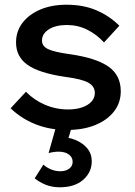

<svg xmlns="http://www.w3.org/2000/svg" viewBox="-20 -535 572 814"><path d="M25 -76 90 -146Q124 -111 170.5 -91Q217 -71 268 -71Q320 -71 351 -90.5Q382 -110 382 -141Q382 -169 354.5 -184.5Q327 -200 257 -209Q147 -225 97.5 -259.5Q48 -294 48 -355Q48 -403 76 -439Q104 -475 152 -495Q200 -515 262 -515Q334 -515 389.5 -491Q445 -467 486 -426L421 -355Q390 -389 350 -409Q310 -429 263 -429Q216 -429 187 -410.5Q158 -392 158 -363Q158 -339 184.5 -326.5Q211 -314 278 -305Q388 -289 440 -252.5Q492 -216 492 -148Q492 -99 463 -62Q434 -25 383 -4.5Q332 16 264 16Q191 16 130 -8.5Q69 -33 25 -76ZM127 221 164 163Q177 175 196 183Q215 191 236 191Q259 191 273.5 180Q288 169 288 151Q288 132 272 120Q256 108 228 108Q219 108 208 109.5Q197 111 186 114L221 -10H288L261 82L228 46Q267 45 299 58Q331 71 350 94Q369 117 369 149Q369 195 333 227Q297 259 233 259Q201 259 174.5 248.5Q148 238 127 221Z"/></svg>

Font: Wix Madefor Display SemiBold
Style: Regular
Weight: 600
Designer: Dalton Maag Ltd
Foundry: Dalton Maag Ltd
Version: Version 3.100